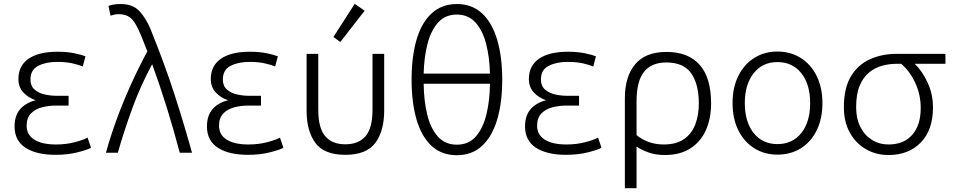

<svg xmlns="http://www.w3.org/2000/svg" viewBox="-20 -797 4975 1002"><path d="M270 11Q170 11 113 -26Q56 -63 56 -137Q56 -193 84.5 -226.5Q113 -260 166 -274Q127 -287 101.5 -315Q76 -343 76 -384Q76 -454 129 -490.5Q182 -527 280 -527Q330 -527 368.5 -519Q407 -511 426 -503L412 -450Q394 -458 359.5 -466Q325 -474 278 -474Q220 -474 179.5 -453.5Q139 -433 139 -382Q139 -348 160.5 -329.5Q182 -311 213.5 -304Q245 -297 277 -297H338V-246H271Q234 -246 199 -237Q164 -228 141.5 -205Q119 -182 119 -141Q119 -93 159.5 -68Q200 -43 272 -43Q326 -43 372.5 -55.5Q419 -68 437 -79L455 -26Q436 -15 384.5 -2Q333 11 270 11Z M533 0Q554 -78 587 -169Q620 -260 662 -353Q704 -446 749 -529Q740 -550 732.5 -570.5Q725 -591 717 -610Q699 -653 683.5 -677.5Q668 -702 648 -712.5Q628 -723 599 -723Q586 -723 575.5 -720.5Q565 -718 557 -715L546 -766Q571 -776 610 -776Q673 -776 707.5 -739Q742 -702 766 -644Q839 -463 889.5 -307.5Q940 -152 982 0H918Q887 -118 850.5 -235.5Q814 -353 774 -462Q712 -347 668.5 -226.5Q625 -106 595 0Z M1274 11Q1174 11 1117 -26Q1060 -63 1060 -137Q1060 -193 1088.5 -226.5Q1117 -260 1170 -274Q1131 -287 1105.5 -315Q1080 -343 1080 -384Q1080 -454 1133 -490.5Q1186 -527 1284 -527Q1334 -527 1372.5 -519Q1411 -511 1430 -503L1416 -450Q1398 -458 1363.5 -466Q1329 -474 1282 -474Q1224 -474 1183.5 -453.5Q1143 -433 1143 -382Q1143 -348 1164.5 -329.5Q1186 -311 1217.5 -304Q1249 -297 1281 -297H1342V-246H1275Q1238 -246 1203 -237Q1168 -228 1145.5 -205Q1123 -182 1123 -141Q1123 -93 1163.5 -68Q1204 -43 1276 -43Q1330 -43 1376.5 -55.5Q1423 -68 1441 -79L1459 -26Q1440 -15 1388.5 -2Q1337 11 1274 11Z M1782 11Q1672 11 1626 -51Q1580 -113 1580 -220V-516H1641V-224Q1641 -129 1677 -86.5Q1713 -44 1782 -44Q1852 -44 1888 -86.5Q1924 -129 1924 -224V-516H1985V-220Q1985 -113 1938.5 -51Q1892 11 1782 11ZM1756 -578 1720 -604 1831 -777 1883 -741Z M2364 13Q2285 13 2232.5 -35.5Q2180 -84 2154 -172.5Q2128 -261 2128 -382Q2128 -502 2154 -590.5Q2180 -679 2233 -727.5Q2286 -776 2364 -776Q2443 -776 2495.5 -727.5Q2548 -679 2574.5 -590Q2601 -501 2601 -381Q2601 -261 2574.5 -172.5Q2548 -84 2495.5 -35.5Q2443 13 2364 13ZM2191 -413H2537Q2535 -498 2517 -568Q2499 -638 2461.5 -679.5Q2424 -721 2364 -721Q2304 -721 2266.5 -679.5Q2229 -638 2211 -568Q2193 -498 2191 -413ZM2364 -42Q2426 -42 2463.5 -85Q2501 -128 2518.5 -200Q2536 -272 2537 -360H2191Q2192 -272 2209.5 -199.5Q2227 -127 2265 -84.5Q2303 -42 2364 -42Z M2934 11Q2834 11 2777 -26Q2720 -63 2720 -137Q2720 -193 2748.5 -226.5Q2777 -260 2830 -274Q2791 -287 2765.5 -315Q2740 -343 2740 -384Q2740 -454 2793 -490.5Q2846 -527 2944 -527Q2994 -527 3032.5 -519Q3071 -511 3090 -503L3076 -450Q3058 -458 3023.5 -466Q2989 -474 2942 -474Q2884 -474 2843.5 -453.5Q2803 -433 2803 -382Q2803 -348 2824.5 -329.5Q2846 -311 2877.5 -304Q2909 -297 2941 -297H3002V-246H2935Q2898 -246 2863 -237Q2828 -228 2805.5 -205Q2783 -182 2783 -141Q2783 -93 2823.5 -68Q2864 -43 2936 -43Q2990 -43 3036.5 -55.5Q3083 -68 3101 -79L3119 -26Q3100 -15 3048.5 -2Q2997 11 2934 11Z M3241 185V-283Q3241 -398 3295 -462Q3349 -526 3458 -526Q3572 -526 3631.5 -458.5Q3691 -391 3691 -258Q3691 -178 3663.5 -117Q3636 -56 3582 -22Q3528 12 3450 12Q3401 12 3364 -1.5Q3327 -15 3302 -32V185ZM3444 -43Q3509 -43 3549.5 -71Q3590 -99 3608.5 -147.5Q3627 -196 3627 -257Q3627 -357 3587.5 -414Q3548 -471 3457 -471Q3380 -471 3341 -422Q3302 -373 3302 -269V-92Q3362 -43 3444 -43Z M4037 10Q3969 10 3916 -23.5Q3863 -57 3833 -117.5Q3803 -178 3803 -259Q3803 -340 3833 -400.5Q3863 -461 3916 -494.5Q3969 -528 4037 -528Q4106 -528 4159 -494.5Q4212 -461 4242 -400.5Q4272 -340 4272 -259Q4272 -178 4242.5 -117.5Q4213 -57 4160 -23.5Q4107 10 4037 10ZM4037 -45Q4116 -45 4162 -103Q4208 -161 4208 -259Q4208 -357 4162 -415Q4116 -473 4037 -473Q3959 -473 3913 -414.5Q3867 -356 3867 -259Q3867 -161 3913 -103Q3959 -45 4037 -45Z M4617 12Q4551 12 4498 -19Q4445 -50 4414.5 -106Q4384 -162 4384 -237Q4384 -338 4421 -399Q4458 -460 4520.5 -488Q4583 -516 4659 -516H4914V-464H4754Q4793 -426 4821 -366Q4849 -306 4849 -236Q4849 -119 4785.5 -53.5Q4722 12 4617 12ZM4617 -43Q4696 -43 4740.5 -93Q4785 -143 4785 -234Q4785 -302 4757 -363.5Q4729 -425 4683 -464H4657Q4621 -464 4584 -454Q4547 -444 4516 -419Q4485 -394 4466.5 -350Q4448 -306 4448 -237Q4448 -178 4470 -134.5Q4492 -91 4530.5 -67Q4569 -43 4617 -43Z"/></svg>

Font: Ubuntu Sans Light
Style: Regular
Weight: 300
Designer: Dalton Maag Ltd
Foundry: Dalton Maag Ltd
Version: Version 1.006; ttfautohint (v1.8.4.7-5d5b)